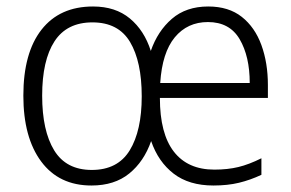

<svg xmlns="http://www.w3.org/2000/svg" viewBox="-20 -628 898 592"><path d="M622 -608Q685 -608 725.5 -576Q766 -544 786 -489Q806 -434 806 -366V-326H473Q473 -216 516 -160.5Q559 -105 641 -105Q682 -105 715 -113Q748 -121 786 -140V-89Q752 -73 717 -64.5Q682 -56 638 -56Q563 -56 515.5 -92.5Q468 -129 446 -193Q424 -130 378.5 -93Q333 -56 262 -56Q162 -56 107 -130Q52 -204 52 -333Q52 -465 108 -536.5Q164 -608 267 -608Q336 -608 380.5 -571Q425 -534 445 -471Q466 -532 510 -570Q554 -608 622 -608ZM621 -560Q558 -560 519 -513Q480 -466 474 -372H750Q750 -454 719 -507Q688 -560 621 -560ZM265 -559Q186 -559 148 -500.5Q110 -442 110 -333Q110 -225 147 -164.5Q184 -104 263 -104Q343 -104 380 -164.5Q417 -225 417 -331Q417 -438 381 -498.5Q345 -559 265 -559Z"/></svg>

Font: Noto Sans Malayalam UI SemiCondensed Light
Style: Regular
Weight: 300
Width: 4
Designer: Jelle Bosma - Monotype Design Team
Foundry: Monotype Imaging Inc.
Version: Version 2.104; ttfautohint (v1.8.4.7-5d5b)